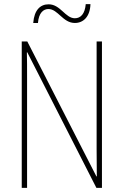

<svg xmlns="http://www.w3.org/2000/svg" viewBox="-20 -916 602 936"><path d="M142 -804H165C169 -854 192 -872 216 -872C263 -872 286 -804 345 -804C386 -804 419 -834 421 -896H398C394 -848 373 -827 345 -827C298 -827 275 -895 217 -895C177 -895 147 -868 142 -804ZM477 0V-714H451V-190C451 -156 452 -103 452 -56H450L113 -714H86V0H112V-534C112 -589 112 -625 111 -661H113L450 0Z"/></svg>

Font: Noto Sans Condensed Thin
Style: Regular
Weight: 100
Width: 3
Designer: Monotype Design Team
Foundry: Monotype Imaging Inc.
Version: Version 2.013